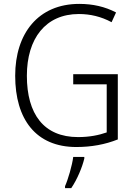

<svg xmlns="http://www.w3.org/2000/svg" viewBox="-20 -745 694 986"><path d="M356 -364V-312H528V-65C488 -51 440 -41 381 -41C205 -41 118 -159 118 -356C118 -547 214 -673 385 -673C443 -673 499 -660 553 -631L576 -681C519 -711 456 -725 387 -725C176 -725 58 -573 58 -356C58 -133 164 10 372 10C449 10 520 -3 585 -29V-364ZM413 69V61H356C351 103 329 178 314 211V221H346C376 177 402 115 413 69Z"/></svg>

Font: Noto Sans Khmer SemiCondensed Light
Style: Regular
Weight: 300
Width: 4
Designer: Danh Hong and the Monotype Design Team
Foundry: Monotype Imaging Inc.
Version: Version 2.004